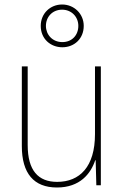

<svg xmlns="http://www.w3.org/2000/svg" viewBox="-20 -823 553 853"><path d="M257 -613C310 -613 352 -651 352 -708C352 -762 309 -803 256 -803C204 -803 161 -764 161 -708C161 -650 205 -613 257 -613ZM257 -636C213 -636 184 -669 184 -708C184 -748 213 -780 256 -780C297 -780 328 -749 328 -708C328 -667 300 -636 257 -636ZM428 -528H402V-227C402 -82 334 -15 234 -15C150 -15 103 -65 103 -179V-528H77V-174C77 -53 130 10 233 10C335 10 383 -51 403 -111H405L408 0H428Z"/></svg>

Font: Noto Sans Armenian SemiCondensed Thin
Style: Regular
Weight: 100
Width: 4
Designer: Monotype Design Team
Foundry: Monotype Imaging Inc.
Version: Version 2.008